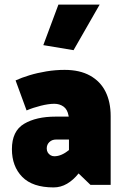

<svg xmlns="http://www.w3.org/2000/svg" viewBox="-20 -807 549 838"><path d="M184 -159Q184 -176 195.5 -187Q207 -198 225 -198H281V-152Q265 -139 249 -132Q233 -125 217 -125Q208 -125 200.5 -129.5Q193 -134 188.5 -141.5Q184 -149 184 -159ZM96 -325Q124 -337 158 -345.5Q192 -354 217 -354Q240 -354 257 -342Q274 -330 279 -303L280 -298H222Q138 -298 85 -266.5Q32 -235 32 -156Q32 -81 77 -35Q122 11 214 11Q245 11 272.5 -5Q300 -21 323 -50L375 0H463V-300Q463 -362 440.5 -407Q418 -452 373 -477Q328 -502 262 -502Q222 -502 182.5 -495.5Q143 -489 108.5 -478.5Q74 -468 48 -456ZM301 -588 415 -787H235L169 -610Z"/></svg>

Font: Catamaran Thin Black
Style: Regular
Weight: 900
Version: Version 2.000